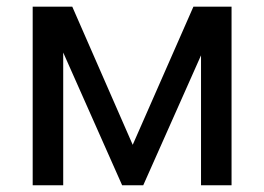

<svg xmlns="http://www.w3.org/2000/svg" viewBox="-20 -548 782 568"><path d="M372.6 -119.6 193.8 -528.3H76.7V0H167V-392.6L341.3 0H403.8L574.7 -384.3V0H665V-528.3H552.2Z"/></svg>

Font: FAU Chimera
Style: Regular
Weight: 400
Version: Version 1.002;hotconv 1.0.117;makeotfexe 2.5.65602